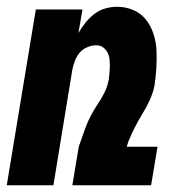

<svg xmlns="http://www.w3.org/2000/svg" viewBox="-20 -548 540 568"><path d="M0 0 86 -520H224L212 -450Q221 -466 233 -481Q245 -496 259.5 -507Q274 -518 291.5 -523Q309 -528 326 -528Q352 -528 375 -518Q398 -508 412.5 -489Q427 -470 434.5 -446.5Q442 -423 443 -398Q444 -373 442.5 -347Q441 -321 437 -295Q433 -274 423.5 -253Q414 -232 402 -212.5Q390 -193 379.5 -172.5Q369 -152 360 -130L355 -114H446L427 0H194L213 -114L232 -168Q239 -187 248 -204.5Q257 -222 268.5 -239Q280 -256 289 -274Q298 -292 301 -310L302 -313Q303 -324 304 -334.5Q305 -345 305 -355.5Q305 -366 303.5 -376Q302 -386 297 -394.5Q292 -403 284 -408.5Q276 -414 265 -414Q252 -414 238.5 -408.5Q225 -403 216 -392.5Q207 -382 202 -369Q197 -356 194 -342L138 0Z"/></svg>

Font: Iosevka Heavy
Style: Italic
Weight: 900
Italic angle: -9°
Monospace: yes
Designer: Belleve Invis
Foundry: Belleve Invis
Version: Version 32.5.0; ttfautohint (v1.8.4)